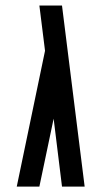

<svg xmlns="http://www.w3.org/2000/svg" viewBox="-20 -687 373 707"><path d="M291.7 0H208.3L177.5 -250L125 0H41.7L145.8 -500L125 -666.7H208.3Z"/></svg>

Font: Yulong
Style: Regular
Weight: 400
Designer: GGBotNet
Foundry: f0n7.com
Version: 1.00